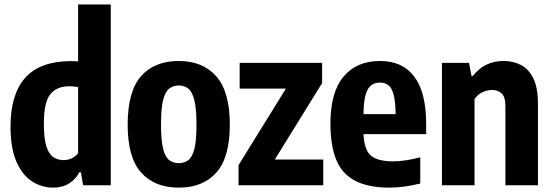

<svg xmlns="http://www.w3.org/2000/svg" viewBox="-20 -828 2470 858"><path d="M217.5 10.5Q167.5 10.5 124 -17Q80.5 -44.5 53.8 -104.5Q27 -164.5 27 -262.5Q27 -407 93.2 -481Q159.5 -555 300.5 -555Q314 -555 329 -553.5V-808H475V0H351.5L341.5 -58H334.5Q319 -27.5 289.2 -8.5Q259.5 10.5 217.5 10.5ZM264.5 -112.5Q283 -112.5 300.5 -120.5Q318 -128.5 329 -143.5V-439Q308 -442.5 289 -442.5Q234 -442.5 205 -407Q176 -371.5 176 -275.5Q176 -208.5 187.5 -173.2Q199 -138 219 -125.2Q239 -112.5 264.5 -112.5Z M779 10.5Q671 10.5 610.8 -56.8Q550.5 -124 550.5 -270.5Q550.5 -420 610.5 -487.8Q670.5 -555.5 779 -555.5Q886.5 -555.5 946.8 -486.5Q1007 -417.5 1007 -272Q1007 -124.5 947 -57Q887 10.5 779 10.5ZM779 -99Q804 -99 821.8 -112.5Q839.5 -126 848.8 -163Q858 -200 858 -270Q858 -342 848.5 -380.2Q839 -418.5 821.2 -432.2Q803.5 -446 779 -446Q754 -446 736.2 -432.2Q718.5 -418.5 709 -381Q699.5 -343.5 699.5 -272.5Q699.5 -201.5 708.8 -164Q718 -126.5 735.8 -112.8Q753.5 -99 779 -99Z M1046 0V-90L1257.5 -432H1051V-547H1419.5V-457L1208 -115H1424.5V0Z M1719 10.5Q1582 10.5 1519.2 -56Q1456.5 -122.5 1456.5 -275.5Q1456.5 -415 1514.8 -485.2Q1573 -555.5 1678.5 -555.5Q1779 -555.5 1831.8 -485Q1884.5 -414.5 1884.5 -271.5V-228.5H1604.5Q1607.5 -159 1637 -133Q1666.5 -107 1737 -107Q1765.5 -107 1795.5 -111.8Q1825.5 -116.5 1858 -125V-8Q1785 10.5 1719 10.5ZM1678 -459Q1655.5 -459 1639.2 -447.2Q1623 -435.5 1614 -405Q1605 -374.5 1604.5 -318H1748Q1747 -374.5 1739 -405Q1731 -435.5 1715.5 -447.2Q1700 -459 1678 -459Z M1955 0V-547H2076L2087 -489H2093.5Q2145 -555.5 2230.5 -555.5Q2274 -555.5 2308.8 -537.2Q2343.5 -519 2363.8 -477Q2384 -435 2384 -364V0H2238.5V-353.5Q2238.5 -395 2221.8 -410.5Q2205 -426 2178.5 -426Q2158.5 -426 2136.5 -416.2Q2114.5 -406.5 2100.5 -385V0Z"/></svg>

Font: Encode Sans Condensed Condensed
Style: Bold
Weight: 700
Width: 3
Designer: Multiple Designers
Foundry: Impallari Type
Version: Version 3.000; ttfautohint (v1.8.3) -l 8 -r 50 -G 200 -x 14 